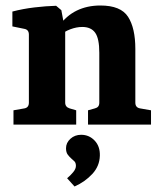

<svg xmlns="http://www.w3.org/2000/svg" viewBox="-20 -453 584 698"><path d="M300 0V-52L325 -59Q333 -61 337 -66Q341 -71 341 -80V-261Q341 -313 326 -334Q311 -355 279 -355Q258 -355 235.5 -346.5Q213 -338 193 -321L194 -358Q221 -396 259 -414.5Q297 -433 345 -433Q419 -433 445.5 -392Q472 -351 472 -275V-80Q472 -62 489 -59L529 -52V0ZM29 0V-52L69 -59Q85 -62 85 -80V-327Q85 -345 69 -348L25 -357V-411Q63 -421 105 -426Q147 -431 184 -432L203 -416L217 -341V-80Q217 -64 233 -59L257 -52V0ZM343 113Q342 151 315.5 179.5Q289 208 251 225L224 195Q236 185 246 173Q256 161 256 150Q256 139 250.5 133.5Q245 128 240 124Q233 118 226.5 109.5Q220 101 220 86Q220 66 236 51.5Q252 37 275 37Q304 37 324 58Q344 79 343 113Z"/></svg>

Font: Yrsa
Style: Regular
Weight: 400
Designer: Anna Giedrys (Yrsa+Rasa design), David Brezina (Yrsa art-direction, Rasa art-direction, design)
Foundry: Rosetta Type Foundry
Version: Version 2.004